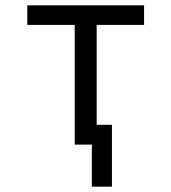

<svg xmlns="http://www.w3.org/2000/svg" viewBox="-20 -540 640 717"><path d="M323 157V0H259V-447H82V-520H518V-447H341V-74H398V157Z"/></svg>

Font: Iosevka Extended
Style: Regular
Weight: 400
Width: 7
Monospace: yes
Designer: Belleve Invis
Foundry: Belleve Invis
Version: Version 32.5.0; ttfautohint (v1.8.4)